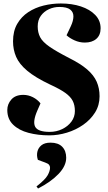

<svg xmlns="http://www.w3.org/2000/svg" viewBox="-20 -765 623 1105"><path d="M553 -211Q553 -159 527 -117.5Q501 -76 458.5 -46.5Q416 -17 365 -1.5Q314 14 264 14Q199 14 144 -0.5Q89 -15 55.5 -47.5Q22 -80 22 -132Q22 -166 45.5 -192.5Q69 -219 114 -219Q143 -219 169.5 -205.5Q196 -192 213 -170L195 -129Q167 -65 182.5 -35.5Q198 -6 266 -6Q305 -6 338 -22Q371 -38 391 -65Q411 -92 411 -126Q411 -160 398.5 -184.5Q386 -209 355 -231Q324 -253 267 -279Q183 -319 137 -357.5Q91 -396 73 -437.5Q55 -479 55 -527Q55 -586 79 -627.5Q103 -669 142.5 -695Q182 -721 231 -733Q280 -745 330 -745Q394 -745 445.5 -728Q497 -711 528 -679Q559 -647 559 -602Q559 -563 534.5 -541.5Q510 -520 468 -520Q437 -520 408.5 -533Q380 -546 363 -562L388 -615Q402 -645 402.5 -670Q403 -695 384 -710Q365 -725 321 -725Q290 -725 261.5 -712Q233 -699 215 -674Q197 -649 197 -613Q197 -578 211 -551Q225 -524 264.5 -496.5Q304 -469 378 -431Q444 -398 482 -365Q520 -332 536.5 -294.5Q553 -257 553 -211ZM199 320 190 308Q240 269 254 244Q268 219 268 200Q268 190 262 183Q256 176 239 170L198 155Q190 131 195 108.5Q200 86 218.5 71Q237 56 271 56Q315 56 338 79.5Q361 103 361 143Q361 190 317 236Q273 282 199 320Z"/></svg>

Font: Literata 72pt ExtraBold
Style: Italic
Weight: 800
Italic angle: -2°
Designer: Latin by Veronika Burian and Jose Scaglione. Greek by Irene Vlachou. Cyrillic by Vera Evstafieva
Foundry: TypeTogether
Version: Version 3.002